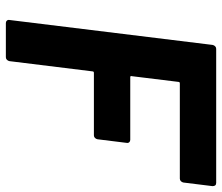

<svg xmlns="http://www.w3.org/2000/svg" viewBox="-70 -670 740 639"><g transform="rotate(90 299.5 -350.0)"><path d="M574 -579H257Q252 -579 252 -574L233 -419Q231 -414 237 -414H445Q450 -414 453 -410.5Q456 -407 455 -402L443 -305Q442 -300 438.5 -296.5Q435 -293 430 -293H222Q217 -293 217 -288L183 -12Q182 -7 178.5 -3.5Q175 0 170 0H56Q51 0 48 -3.5Q45 -7 46 -12L129 -688Q130 -693 133.5 -696.5Q137 -700 142 -700H588Q599 -700 599 -688L587 -591Q586 -586 582.5 -582.5Q579 -579 574 -579Z"/></g></svg>

Font: Barlow
Style: Bold Italic
Weight: 700
Italic angle: -7°
Designer: Jeremy Tribby
Foundry: Tribby Type
Version: Version 1.422